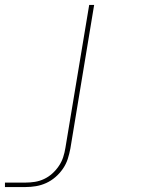

<svg xmlns="http://www.w3.org/2000/svg" viewBox="-74 -540 594 775"><path d="M-54 215V197H29Q48 197 67 194Q86 191 104 182.5Q122 174 137 160.5Q152 147 163.5 130Q175 113 181 94.5Q187 76 190 57L286 -520H306L210 60Q206 81 199.5 101.5Q193 122 180 141Q167 160 149.5 175Q132 190 112 199Q92 208 71 211.5Q50 215 29 215Z"/></svg>

Font: Iosevka Term Curly Th Obl
Style: Regular
Weight: 100
Italic angle: -9°
Designer: Belleve Invis
Foundry: Belleve Invis
Version: Version 32.3.0